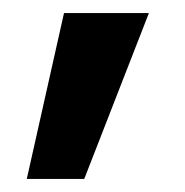

<svg xmlns="http://www.w3.org/2000/svg" viewBox="-20 -151 284 294"><path d="M21 123 78 -131H208L109 123Z"/></svg>

Font: DM Sans 17pt
Style: Bold
Weight: 700
Version: Version 4.004;gftools[0.9.30]